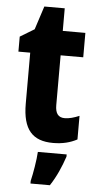

<svg xmlns="http://www.w3.org/2000/svg" viewBox="-59 -699 485 956"><g transform="rotate(5 183.0 -221.0)"><path d="M272 -118C240 -118 225 -138 225 -179V-428H338V-550H225V-663H123L85 -546L14 -503V-428H73V-173C73 -43 123 10 225 10C273 10 311 0 345 -18V-136C319 -125 295 -118 272 -118ZM298 72V61H154C152 101 140 171 131 208V221H228C259 174 281 123 298 72Z"/></g></svg>

Font: Noto Sans Khmer UI Condensed ExtraBold
Style: Regular
Weight: 800
Width: 3
Designer: Danh Hong and the Monotype Design Team
Foundry: Monotype Imaging Inc.
Version: Version 2.002